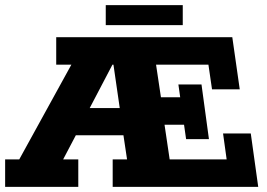

<svg xmlns="http://www.w3.org/2000/svg" viewBox="-22 -728 1041 748"><path d="M-2 0V-107H53L256 -476H197V-583H883L912 -380H804L790 -476H586L605 -349H680L673 -399H763L792 -186H703L695 -242H619L639 -107H861L847 -208H955L984 0H417V-107H473L455 -227L498 -201H239L296 -244L224 -107H283V0ZM306 -266 287 -307H484L448 -283L420 -476H416ZM390 -630V-708H690V-630Z"/></svg>

Font: Rokkitt ExtraBold
Style: Regular
Weight: 800
Version: Version 3.103